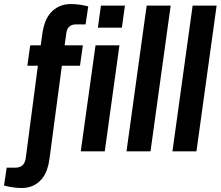

<svg xmlns="http://www.w3.org/2000/svg" viewBox="-105 -751 1095 953"><path d="M30.8 -424.8 44.9 -525.9H97.2L106 -589.8Q109.9 -616.2 119.4 -641.6Q128.9 -667 145.8 -686.8Q162.6 -706.5 188 -718.8Q213.4 -731 249 -731Q259.3 -731 271 -730Q282.7 -729 293.9 -727.3Q305.2 -725.6 315.4 -723.4Q325.7 -721.2 333 -719.2L319.8 -629.9H272Q251.5 -629.9 239.3 -619.1Q227.1 -608.4 224.1 -586.9L215.8 -525.9H306.2L292 -424.8H202.1L140.1 41Q136.7 67.4 127.7 92.5Q118.7 117.7 102.1 137.7Q85.4 157.7 60.8 169.9Q36.1 182.1 1 182.1Q-9.8 182.1 -21.7 181.2Q-33.7 180.2 -45.2 178.2Q-56.6 176.3 -67.1 174.3Q-77.6 172.4 -85 169.9L-71.8 81.1H-27.8Q-5.4 81.1 7.3 68.8Q20 56.6 22.9 33.2L83 -424.8Z M515.1 -723.1 500 -613.8H380.9L396 -723.1ZM487.8 -525.9 415 0H295.9L369.1 -525.9Z M742.2 -723.1 642.1 0H522.9L623 -723.1Z M970.2 -723.1 870.1 0H751L851.1 -723.1Z"/></svg>

Font: Archivo Narrow
Style: Bold Italic
Weight: 700
Italic angle: -8°
Designer: Hector Gatti
Foundry: Hector Gatti
Version: 1.002; ttfautohint (v0.8)